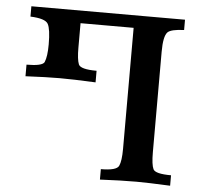

<svg xmlns="http://www.w3.org/2000/svg" viewBox="-50 -744 839 797"><g transform="rotate(5 369.0 -345.0)"><path d="M687.5 0.5Q593.3 -3.9 546.9 -3.9Q482.9 -3.9 395 0.5V-43Q460 -43 469.7 -63.5Q479.5 -84 479.5 -134.8V-639.2H258.3V-537.1Q258.3 -488.3 266.4 -468.3Q274.4 -448.2 341.8 -448.2V-399.9Q247.6 -404.3 191.9 -404.3Q137.7 -404.3 49.8 -399.9V-448.2Q115.2 -448.2 124 -465.3Q134.3 -489.3 134.3 -540Q134.3 -603.5 122.6 -624.8Q110.8 -646 48.8 -648.4V-691.4H689V-648.4Q634.8 -646.5 620.6 -632.3Q604 -614.7 604 -550.8V-131.8Q604 -80.1 613 -61.5Q622.1 -43 687.5 -43Z"/></g></svg>

Font: Kelvinch
Style: Bold
Weight: 700
Designer: Paul James Miller
Foundry: High-Logic / Made with FontCreator
Version: Version 3.501;March 28, 2021;FontCreator 13.0.0.2683 64-bit